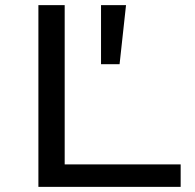

<svg xmlns="http://www.w3.org/2000/svg" viewBox="-20 -725 756 745"><path d="M129 0V-705H231V-87H681V0ZM372 -476V-705H469L444 -476Z"/></svg>

Font: Nunito Sans 7pt Expanded
Style: Regular
Weight: 400
Width: 7
Designer: Vernon Adams
Foundry: Vernon Adams
Version: Version 3.101;gftools[0.9.27]